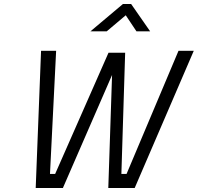

<svg xmlns="http://www.w3.org/2000/svg" viewBox="-20 -948 997 968"><path d="M160 0H297L545 -570L526 0H659L957 -692H880L618 -71H592L611 -682H527L258 -71H232L263 -692H187ZM518 -790 614 -871 668 -790H737L641 -928H600L436 -790Z"/></svg>

Font: RazerF5
Style: Italic
Weight: 400
Foundry: Razer Inc.
Version: Version 2